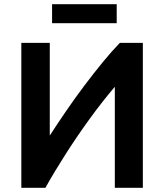

<svg xmlns="http://www.w3.org/2000/svg" viewBox="-20 -898 786 918"><path d="M82 0V-693H218V-250Q253 -304 295 -365.5Q337 -427 382.5 -487.5Q428 -548 471.5 -601Q515 -654 553 -693H663V0H529V-483Q470 -414 410 -331.5Q350 -249 295 -163Q240 -77 197 0ZM229 -787V-878H538V-787Z"/></svg>

Font: Ubuntu Sans
Style: Bold
Weight: 700
Designer: Dalton Maag Ltd
Foundry: Dalton Maag Ltd
Version: Version 1.006; ttfautohint (v1.8.4.7-5d5b)